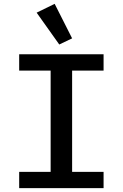

<svg xmlns="http://www.w3.org/2000/svg" viewBox="-20 -981 640 1001"><path d="M80 0V-85H244V-613H80V-698H520V-613H356V-85H520V0ZM171 -915 265 -961 356 -781 289 -749Z"/></svg>

Font: IBM Plex Mono Medium
Style: Regular
Weight: 500
Monospace: yes
Designer: Mike Abbink, Paul van der Laan, Pieter van Rosmalen
Foundry: Bold Monday
Version: Version 2.3